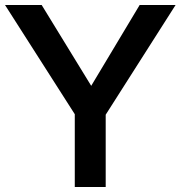

<svg xmlns="http://www.w3.org/2000/svg" viewBox="-24 -750 724 770"><path d="M680.2 -730 399.9 -290V0H275.9V-292L-3.9 -730H143.1L341.8 -405.8L536.1 -730Z"/></svg>

Font: Nacelle SemiBold
Style: Regular
Weight: 600
Designer: Sora Sagano
Foundry: Sora Sagano
Version: Version 1.000;FEAKit 1.0